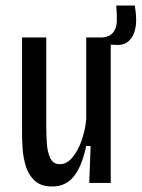

<svg xmlns="http://www.w3.org/2000/svg" viewBox="-20 -664 514 697"><path d="M170 13Q128 13 105.5 -8.5Q83 -30 73.5 -61.5Q64 -93 62 -125.5Q60 -158 60 -180V-528H148V-207Q148 -177 150 -144.5Q152 -112 162.5 -90Q173 -68 197 -68Q223 -68 243.5 -93Q264 -118 277 -156Q290 -194 293 -232V-528H382V0H304L309 -134H293Q277 -59 247.5 -23Q218 13 170 13ZM401 -501 332 -505 334 -527Q373 -527 388 -543Q403 -559 404 -585.5Q405 -612 402 -644H469Q482 -574 463 -536Q444 -498 401 -501Z"/></svg>

Font: Bricolage Grotesque 10pt Condensed
Style: Regular
Weight: 400
Width: 3
Designer: Mathieu Triay
Foundry: Atelier Triay
Version: Version 1.000; ttfautohint (v1.8.4.7-5d5b);gftools[0.9.29]